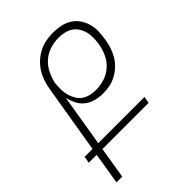

<svg xmlns="http://www.w3.org/2000/svg" viewBox="-231 -845 946 946"><g transform="rotate(-45 242.5 -371.5)"><path d="M53 0H13L40 -165H-15L-9 -200H46L105 -555Q109 -580 117 -604.5Q125 -629 138.5 -651Q152 -673 172 -691.5Q192 -710 215.5 -722Q239 -734 264.5 -738.5Q290 -743 314 -743Q341 -743 366.5 -737.5Q392 -732 413 -719Q434 -706 448.5 -685.5Q463 -665 470 -640.5Q477 -616 476.5 -589.5Q476 -563 471 -536Q468 -513 460.5 -490Q453 -467 440.5 -445.5Q428 -424 409.5 -406.5Q391 -389 369 -377Q347 -365 323.5 -360.5Q300 -356 277 -356Q250 -356 224 -363Q198 -370 178.5 -385.5Q159 -401 147.5 -424Q136 -447 131 -472L86 -200H408L402 -165H80ZM264 -393Q294 -393 324 -402.5Q354 -412 378 -433.5Q402 -455 415 -484Q428 -513 433 -543Q436 -563 436.5 -584Q437 -605 432 -624Q427 -643 416.5 -659.5Q406 -676 390 -686.5Q374 -697 354.5 -701.5Q335 -706 314 -706Q285 -706 255 -696.5Q225 -687 201.5 -666Q178 -645 164.5 -617Q151 -589 145 -560Q143 -539 143 -518.5Q143 -498 148 -479Q153 -460 162.5 -443Q172 -426 187.5 -414.5Q203 -403 223 -398Q243 -393 264 -393Z"/></g></svg>

Font: Iosevka Extralight Oblique
Style: Regular
Weight: 200
Italic angle: -9°
Monospace: yes
Designer: Belleve Invis
Foundry: Belleve Invis
Version: Version 32.5.0; ttfautohint (v1.8.4)